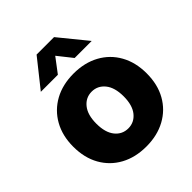

<svg xmlns="http://www.w3.org/2000/svg" viewBox="-205 -863 1003 1003"><g transform="rotate(-45 296.5 -361.0)"><path d="M296.9 11.7Q215.8 11.7 154.8 -21.5Q93.8 -54.7 59.6 -115.2Q25.4 -175.8 25.4 -257.8Q25.4 -338.9 59.6 -399.7Q93.8 -460.4 154.8 -493.9Q215.8 -527.3 296.9 -527.3Q377.4 -527.3 438.7 -493.9Q500 -460.4 533.9 -399.7Q567.9 -338.9 567.9 -257.8Q567.9 -175.8 533.9 -115.5Q500 -55.2 438.7 -21.7Q377.4 11.7 296.9 11.7ZM296.9 -122.1Q340.8 -122.1 369.4 -157.2Q397.9 -192.4 397.9 -257.8Q397.9 -323.2 369.4 -358.4Q340.8 -393.6 296.9 -393.6Q252.9 -393.6 224.4 -358.4Q195.8 -323.2 195.8 -257.8Q195.8 -192.4 224.1 -157.2Q252.4 -122.1 296.9 -122.1ZM234.4 -580.6H108.9V-581.1L230.5 -733.9H359.4L483.9 -581.1V-580.6H358.4L294.9 -660.6Z"/></g></svg>

Font: Inter Display ExtraBold
Style: Regular
Weight: 800
Designer: Rasmus Andersson
Foundry: rsms
Version: Version 4.000;git-a52131595